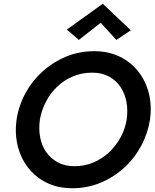

<svg xmlns="http://www.w3.org/2000/svg" viewBox="-20 -985 821 1020"><path d="M192 -350Q201 -401 225 -446.5Q249 -492 286 -526.5Q323 -561 369.5 -580Q416 -599 469 -599Q521 -599 559 -578.5Q597 -558 620.5 -522.5Q644 -487 652 -442.5Q660 -398 653 -350Q645 -299 620 -254Q595 -209 558.5 -175Q522 -141 475.5 -121.5Q429 -102 376 -102Q324 -102 286 -123Q248 -144 224.5 -178.5Q201 -213 193 -257.5Q185 -302 192 -350ZM68 -350Q58 -278 73.5 -212.5Q89 -147 128 -96Q167 -45 226.5 -15Q286 15 364 15Q443 15 512.5 -13.5Q582 -42 637.5 -92Q693 -142 729 -208.5Q765 -275 777 -350Q787 -423 771 -488Q755 -553 716 -603.5Q677 -654 617 -683.5Q557 -713 481 -713Q402 -713 333 -685Q264 -657 208 -607Q152 -557 116 -491.5Q80 -426 68 -350ZM515 -864 598 -773 675 -824 526 -965 335 -828 399 -773Z"/></svg>

Font: Jost Medium
Style: Italic
Weight: 500
Italic angle: -5°
Version: Version 3.710